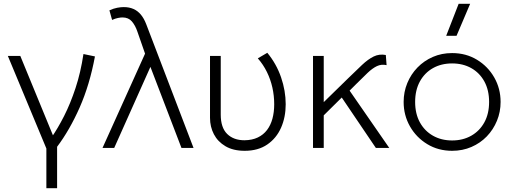

<svg xmlns="http://www.w3.org/2000/svg" viewBox="-20 -772 2672 1002"><path d="M222 210V3L21 -480H86L262 -52H247Q281.5 -101.5 314.5 -166.5Q347.5 -231.5 374.2 -312.5Q401 -393.5 415.5 -490L475.5 -477.5Q448 -329.5 395.8 -211.2Q343.5 -93 278 -6V210Z M515 0 737 -492 697 -607Q686 -639.5 668.2 -660.2Q650.5 -681 619 -681Q609.5 -681 595.5 -678.2Q581.5 -675.5 565 -668L551 -718Q573 -728 591.8 -731.5Q610.5 -735 626 -735Q654.5 -735 676.5 -725.2Q698.5 -715.5 715 -695.8Q731.5 -676 743 -646L990 0H927L765 -423L576 0Z M1257 15Q1197 15 1156.8 -8.8Q1116.5 -32.5 1096.2 -71.5Q1076 -110.5 1076 -157V-480H1132V-174Q1132 -106 1165.5 -73Q1199 -40 1256 -40Q1296 -40.5 1325.2 -54.5Q1354.5 -68.5 1373.5 -93.5Q1392.5 -118.5 1401.8 -152.8Q1411 -187 1411 -228Q1411 -272.5 1401.5 -315Q1392 -357.5 1373 -396.2Q1354 -435 1325.5 -467.5L1375 -496.5Q1422.5 -439 1446.8 -368.5Q1471 -298 1471 -228Q1471 -160.5 1446.8 -105.5Q1422.5 -50.5 1374.8 -17.8Q1327 15 1257 15Z M1613.5 0V-480H1669.5V-239L1796.5 -363Q1837.5 -403 1869.2 -433Q1901 -463 1930.2 -477.2Q1959.5 -491.5 1993.5 -485L1997.5 -432Q1970.5 -438 1947.2 -427Q1924 -416 1898.2 -391.5Q1872.5 -367 1837.5 -332L1804.5 -299L2011.5 0H1941.5L1763.5 -263L1669.5 -170V0Z M2339.5 15Q2267 15 2209.8 -19.8Q2152.5 -54.5 2119.5 -112.5Q2086.5 -170.5 2086.5 -240Q2086.5 -292 2105.5 -338.2Q2124.5 -384.5 2158.8 -419.8Q2193 -455 2239 -475Q2285 -495 2339.5 -495Q2412 -495 2469.2 -460.2Q2526.5 -425.5 2559.5 -367.5Q2592.5 -309.5 2592.5 -240Q2592.5 -188 2573.5 -141.8Q2554.5 -95.5 2520.5 -60.2Q2486.5 -25 2440.2 -5Q2394 15 2339.5 15ZM2339.5 -39Q2396 -39 2439.5 -63.8Q2483 -88.5 2507.8 -133.5Q2532.5 -178.5 2532.5 -240Q2532.5 -301.5 2507.8 -346.8Q2483 -392 2439.5 -416.5Q2396 -441 2339.5 -441Q2283 -441 2239.5 -416.5Q2196 -392 2171.2 -346.8Q2146.5 -301.5 2146.5 -240Q2146.5 -178.5 2171.2 -133.5Q2196 -88.5 2239.5 -63.8Q2283 -39 2339.5 -39ZM2308.5 -585 2373.5 -752H2433.5L2362.5 -585Z"/></svg>

Font: Geologica Thin Roman Thin
Style: Regular
Weight: 250
Version: Version 1.010;gftools[0.9.28]